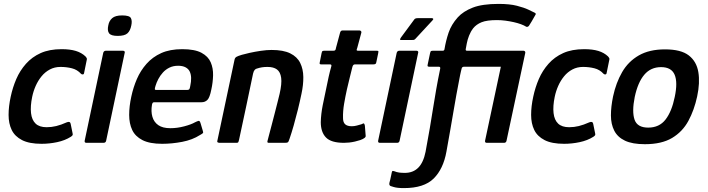

<svg xmlns="http://www.w3.org/2000/svg" viewBox="-20 -732 3627 984"><path d="M193 5Q130 5 93 -14Q56 -33 40 -66Q24 -99 24 -143Q24 -187 35 -237Q45 -284 63.5 -327Q82 -370 113 -405Q144 -440 188.5 -460Q233 -480 296 -480Q339 -480 368.5 -471Q398 -462 418 -443Q424 -436 425 -432.5Q426 -429 424 -422L411 -358Q410 -351 404.5 -350.5Q399 -350 395 -354Q376 -375 348.5 -382Q321 -389 290 -389Q260 -389 235.5 -376Q211 -363 193 -341Q175 -319 163 -292Q151 -265 145 -236Q135 -188 139 -152.5Q143 -117 162.5 -98.5Q182 -80 219 -80Q244 -80 268.5 -86Q293 -92 322 -105Q339 -112 342 -98L352 -49Q354 -42 351.5 -38.5Q349 -35 343 -31Q313 -12 273 -3.5Q233 5 193 5Z M653 -602Q648 -575 633.5 -561.5Q619 -548 583 -548Q549 -548 539 -561.5Q529 -575 535 -602Q539 -625 555 -639Q571 -653 606 -653Q644 -653 651 -639Q658 -625 653 -602ZM524 -11Q522 0 510 0H423Q412 0 414 -11L509 -461Q512 -472 523 -472H610Q615 -472 618 -469Q621 -466 619 -461Z M653 -237Q663 -284 681.5 -327Q700 -370 731 -405Q762 -440 806.5 -460Q851 -480 914 -480Q978 -480 1012.5 -461.5Q1047 -443 1060 -412.5Q1073 -382 1072 -345.5Q1071 -309 1063 -273Q1055 -232 1043 -220Q1031 -208 1013 -208H771Q766 -208 763.5 -206Q761 -204 759 -196Q753 -161 761 -133.5Q769 -106 791.5 -90.5Q814 -75 853 -75Q888 -75 924 -84.5Q960 -94 979 -105Q991 -111 997.5 -112.5Q1004 -114 1008 -100L1019 -63Q1023 -53 1019.5 -49.5Q1016 -46 1005 -40Q966 -15 913.5 -5Q861 5 811 5Q747 5 710 -14Q673 -33 657.5 -66Q642 -99 642 -143Q642 -187 653 -237ZM955 -291Q960 -314 959.5 -332.5Q959 -351 952.5 -365Q946 -379 931 -387Q916 -395 893 -395Q868 -395 848.5 -385.5Q829 -376 815 -360.5Q801 -345 791.5 -327Q782 -309 777 -292Q773 -279 773.5 -275Q774 -271 780 -271Q819 -271 859 -271Q899 -271 939 -271Q947 -271 950 -274.5Q953 -278 955 -291Z M1105 0Q1101 0 1096.5 -2Q1092 -4 1094 -11Q1116 -115 1138 -218.5Q1160 -322 1182 -426Q1184 -436 1191.5 -440.5Q1199 -445 1219 -451Q1232 -455 1259 -461Q1286 -467 1316.5 -471.5Q1347 -476 1372 -476Q1432 -476 1467.5 -458.5Q1503 -441 1518.5 -409.5Q1534 -378 1534.5 -337.5Q1535 -297 1525 -251Q1517 -212 1506.5 -169.5Q1496 -127 1485 -88.5Q1474 -50 1464 -21Q1459 -5 1455 -2.5Q1451 0 1439 0H1357Q1348 0 1351 -10Q1352 -15 1358 -37Q1364 -59 1372 -90Q1380 -121 1388.5 -153.5Q1397 -186 1403.5 -212.5Q1410 -239 1413 -251Q1425 -303 1421 -333Q1417 -363 1399.5 -376Q1382 -389 1351 -389Q1335 -389 1322.5 -387Q1310 -385 1298 -381Q1291 -380 1285.5 -374Q1280 -368 1277 -355Q1260 -274 1242 -188Q1224 -102 1205 -15Q1204 -10 1202 -5Q1200 0 1194 0Z M1743 0Q1677 0 1650.5 -27.5Q1624 -55 1624 -106Q1625 -148 1634 -193Q1643 -238 1653 -284Q1659 -314 1664.5 -339Q1670 -364 1678 -392Q1681 -402 1671 -402H1627Q1621 -402 1619 -404Q1617 -406 1619 -414L1628 -459Q1630 -469 1633 -470.5Q1636 -472 1644 -472H1689Q1696 -472 1698.5 -475.5Q1701 -479 1702 -487L1723 -565Q1726 -576 1736 -576H1822Q1826 -576 1829.5 -573Q1833 -570 1832 -565L1811 -487Q1807 -477 1808 -474.5Q1809 -472 1815 -472H1909Q1918 -472 1919 -470Q1920 -468 1918 -458L1909 -415Q1908 -407 1904.5 -404.5Q1901 -402 1893 -402H1799Q1794 -402 1791 -399Q1788 -396 1786 -389Q1779 -361 1772 -332.5Q1765 -304 1758 -274Q1750 -238 1743.5 -200Q1737 -162 1738 -127Q1738 -105 1749 -95Q1760 -85 1783 -85Q1796 -85 1808.5 -88.5Q1821 -92 1832 -95Q1843 -101 1845.5 -99Q1848 -97 1850 -88L1854 -37Q1857 -25 1826 -14Q1814 -10 1799 -6.5Q1784 -3 1769.5 -1.5Q1755 0 1743 0Z M2028 -11Q2026 0 2015 0H1927Q1916 0 1918 -11L2013 -461Q2016 -472 2027 -472H2115Q2119 -472 2122 -469Q2125 -466 2123 -461ZM2038 -527Q2030 -527 2030 -529.5Q2030 -532 2035 -540L2103 -632Q2107 -639 2122 -639H2193Q2198 -639 2200 -636Q2202 -633 2196 -627L2108 -532Q2104 -528 2100 -527.5Q2096 -527 2090 -527Z M2576 -11Q2574 0 2563 0H2475Q2464 0 2466 -11L2562 -461Q2565 -472 2575 -472H2663Q2667 -472 2670 -469Q2673 -466 2672 -461ZM2050 232Q2016 232 1998 226.5Q1980 221 1981 221Q1973 217 1976 204Q1977 200 1980 188.5Q1983 177 1985 165.5Q1987 154 1988 151Q1990 144 1992 144Q1994 144 1999 145Q2014 151 2026.5 152.5Q2039 154 2055 154Q2097 154 2123.5 127.5Q2150 101 2161 46Q2174 -23 2183 -76.5Q2192 -130 2199.5 -177.5Q2207 -225 2215.5 -273.5Q2224 -322 2236 -380Q2238 -390 2229 -390Q2216 -390 2204 -390Q2192 -390 2180 -390Q2175 -390 2172.5 -392Q2170 -394 2172 -402Q2175 -416 2178 -430.5Q2181 -445 2184 -459Q2186 -469 2189.5 -470.5Q2193 -472 2200 -472Q2224 -472 2231.5 -472Q2239 -472 2249 -472Q2257 -472 2258 -480Q2265 -523 2279 -564.5Q2293 -606 2326 -643Q2354 -674 2403 -693Q2452 -712 2535 -712Q2592 -712 2629 -702.5Q2666 -693 2688 -682.5Q2710 -672 2720 -667Q2728 -663 2725 -657.5Q2722 -652 2719 -647Q2714 -638 2705 -622.5Q2696 -607 2691 -600Q2690 -598 2685.5 -595.5Q2681 -593 2677 -595Q2666 -602 2649.5 -608Q2633 -614 2613 -618.5Q2593 -623 2571 -626Q2549 -629 2527 -629Q2475 -629 2448 -618Q2421 -607 2405 -587Q2392 -570 2384 -549.5Q2376 -529 2372.5 -510.5Q2369 -492 2367 -481Q2365 -472 2373 -472Q2381 -472 2405 -472Q2429 -472 2461.5 -472Q2494 -472 2528 -472Q2562 -472 2591 -472Q2620 -472 2637 -472Q2642 -472 2644 -470Q2646 -468 2644 -458Q2643 -453 2639.5 -434.5Q2636 -416 2632 -402Q2632 -395 2628 -392.5Q2624 -390 2617 -390Q2596 -390 2560.5 -390Q2525 -390 2486 -390Q2447 -390 2412 -390Q2377 -390 2356 -390Q2354 -390 2350.5 -388Q2347 -386 2346 -381Q2345 -377 2342.5 -367Q2340 -357 2338 -346.5Q2336 -336 2335 -331Q2326 -287 2319 -246.5Q2312 -206 2304.5 -163.5Q2297 -121 2288.5 -70.5Q2280 -20 2268 45Q2252 134 2202.5 183Q2153 232 2050 232Z M2871 5Q2808 5 2771 -14Q2734 -33 2718 -66Q2702 -99 2702 -143Q2702 -187 2713 -237Q2723 -284 2741.5 -327Q2760 -370 2791 -405Q2822 -440 2866.5 -460Q2911 -480 2974 -480Q3017 -480 3046.5 -471Q3076 -462 3096 -443Q3102 -436 3103 -432.5Q3104 -429 3102 -422L3089 -358Q3088 -351 3082.5 -350.5Q3077 -350 3073 -354Q3054 -375 3026.5 -382Q2999 -389 2968 -389Q2938 -389 2913.5 -376Q2889 -363 2871 -341Q2853 -319 2841 -292Q2829 -265 2823 -236Q2813 -188 2817 -152.5Q2821 -117 2840.5 -98.5Q2860 -80 2897 -80Q2922 -80 2946.5 -86Q2971 -92 3000 -105Q3017 -112 3020 -98L3030 -49Q3032 -42 3029.5 -38.5Q3027 -35 3021 -31Q2991 -12 2951 -3.5Q2911 5 2871 5Z M3285 7Q3221 7 3183 -11Q3145 -29 3128 -62.5Q3111 -96 3111 -140.5Q3111 -185 3122 -238Q3137 -308 3168.5 -362.5Q3200 -417 3254 -448Q3308 -479 3388 -479Q3470 -479 3510 -448Q3550 -417 3559 -362.5Q3568 -308 3553 -238Q3538 -168 3508 -112.5Q3478 -57 3424.5 -25Q3371 7 3285 7ZM3302 -78Q3359 -78 3391 -119.5Q3423 -161 3438 -235Q3454 -310 3437.5 -349Q3421 -388 3368 -388Q3315 -388 3282 -349Q3249 -310 3233 -235Q3218 -160 3232 -119Q3246 -78 3302 -78Z"/></svg>

Font: Glory SemiBold
Style: Italic
Weight: 600
Italic angle: -12°
Designer: Robert Leuschke
Foundry: Robert Leuschke
Version: Version 1.011